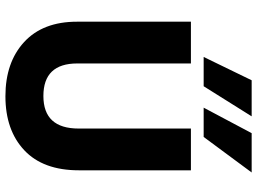

<svg xmlns="http://www.w3.org/2000/svg" viewBox="-140 -798 948 708"><g transform="rotate(90 334.0 -444.0)"><path d="M298 -721H190L276 -898H409ZM485 -721H377L471 -898H616ZM608 -261Q608 -129 534 -59.5Q460 10 335 10Q210 10 135 -59Q60 -128 60 -254V-674H214V-255Q214 -130 334 -130Q454 -130 454 -260V-674H608Z"/></g></svg>

Font: Hind Vadodara
Style: Bold
Weight: 700
Designer: Hitesh Malaviya
Foundry: Indian Type Foundry
Version: Version 0.702;PS 1.0;hotconv 1.0.81;makeotf.lib2.5.63406